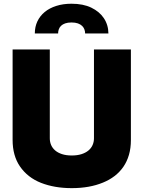

<svg xmlns="http://www.w3.org/2000/svg" viewBox="-20 -990 762 1019"><path d="M360.8 8.5Q269.2 8.5 197.8 -19.5Q126.4 -47.6 85.6 -107.2Q46.9 -164.1 46.9 -247.2V-727.3H244.3V-255.7Q244.3 -237.2 251.2 -220.7Q258.2 -204.2 272.5 -191.8Q286.9 -179.3 308.9 -172.1Q331 -164.8 360.8 -164.8Q389.9 -164.8 411.9 -171.7Q433.9 -178.6 448.9 -190.9Q463.8 -203.1 471.2 -219.8Q478.7 -236.5 478.7 -255.7V-727.3H674.7V-247.2Q674.7 -203.8 664.4 -168.3Q654.1 -132.8 634.8 -104.8Q615.4 -76.7 588.1 -55.8Q560.7 -34.8 526.6 -21Q455.3 8.5 360.8 8.5ZM555.4 -812.5H431.8Q431.8 -823.2 428.1 -833.6Q424.4 -844.1 415.8 -852.5Q407.3 -860.8 393.5 -865.8Q379.6 -870.7 359.4 -870.7Q339.5 -870.7 326 -865.9Q312.5 -861.2 304.2 -853.2Q295.8 -845.2 292.1 -834.5Q288.4 -823.9 288.4 -812.5H164.8Q164.8 -847.7 178.4 -876.6Q192.1 -905.5 217.3 -926.3Q242.5 -947.1 278.6 -958.6Q314.6 -970.2 359.4 -970.2Q421.5 -970.2 464.5 -949.4Q507.5 -928.6 530.5 -894.5Q555 -858.3 555.4 -812.5Z"/></svg>

Font: Linik Sans Black
Style: Regular
Weight: 900
Designer: Fonts by Rasmus Andersson / Changes by Cristiano Sobral with parts from Marc Monis
Foundry: rsms
Version: Version 3.020; ttfautohint (v1.6)